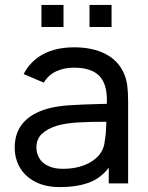

<svg xmlns="http://www.w3.org/2000/svg" viewBox="-20 -748 602 783"><path d="M149 -728H239V-638H149ZM345 -728H435V-638H345ZM502.5 -334V0H423.5V-64.5Q392 -21.5 342.5 -3.2Q293 15 223.5 15Q165 15 123.5 -6.8Q82 -28.5 61 -65Q40 -101.5 40 -146Q40 -265.5 172.5 -304.5Q210.5 -315 259 -318.5Q307.5 -322 390.5 -324L415.5 -324.5Q416 -330 416 -340Q416 -408 383.5 -440Q351 -472 282 -472Q241 -472 209 -457Q177 -442 158.5 -411L76.5 -446Q103.5 -498.5 155.5 -526.8Q207.5 -555 283 -555Q357.5 -555 409.8 -528.2Q462 -501.5 485 -449.5Q495.5 -426.5 499 -399Q502.5 -371.5 502.5 -334ZM407 -172.5Q412.5 -198 413.5 -251.5Q342 -251.5 295 -248.5Q248 -245.5 212.5 -235.5Q174 -223.5 151.2 -202.5Q128.5 -181.5 128.5 -146.5Q128.5 -123 140 -103.2Q151.5 -83.5 176 -71.5Q200.5 -59.5 237 -59.5Q284.5 -59.5 322.2 -73.8Q360 -88 382.2 -113.5Q404.5 -139 407 -172.5Z"/></svg>

Font: CCSD_manrope Medium
Style: Regular
Weight: 500
Designer: Mikhail Sharanda
Foundry: Mikhail Sharanda
Version: Version 4.503